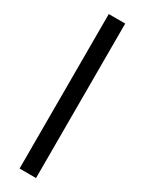

<svg xmlns="http://www.w3.org/2000/svg" viewBox="-203 -789 617 818"><g transform="rotate(30 105.0 -380.0)"><path d="M146 0V-760H65V0Z"/></g></svg>

Font: Noto Sans Gujarati ExtraCondensed
Style: Regular
Weight: 400
Width: 2
Designer: Jelle Bosma - Monotype Design Team, Universal Thirst
Foundry: Monotype Imaging Inc.
Version: Version 2.106